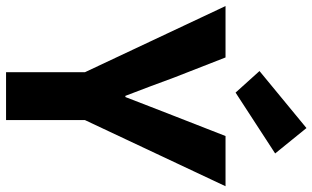

<svg xmlns="http://www.w3.org/2000/svg" viewBox="-232 -834 1057 650"><g transform="rotate(90 297.0 -508.5)"><path d="M216 0V-267L-8 -743H166L234 -569Q249 -528 264 -488Q279 -448 296 -404H300Q317 -448 332.5 -488Q348 -528 364 -569L432 -743H602L378 -267V0ZM285 -777 212 -858 405 -1017 491 -911Z"/></g></svg>

Font: Noto Sans JP ExtraBold
Style: Regular
Weight: 800
Designer: Ryoko NISHIZUKA  (kana, bopomofo & ideographs); Paul D. Hunt (Latin, Greek & Cyrillic); Sandoll Communications , Soo-you
Foundry: Adobe
Version: Version 2.004-H2;hotconv 1.0.118;makeotfexe 2.5.65603